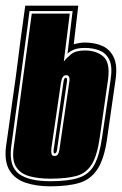

<svg xmlns="http://www.w3.org/2000/svg" viewBox="-28 -651 430 677"><path d="M149 6Q101 6 63 -6.5Q25 -19 6 -49.5Q-13 -80 -7 -133Q-2 -165 4 -210Q10 -255 16.5 -301Q23 -347 28 -382Q36 -447 44.5 -510.5Q53 -574 61 -631H248L232 -495Q240 -497 250 -499Q260 -501 271 -501Q306 -501 333 -489Q360 -477 373.5 -448Q387 -419 379 -367L350 -165Q340 -92 316 -55Q292 -18 251.5 -6Q211 6 149 6ZM149 -12Q214 -12 250.5 -24.5Q287 -37 305 -70.5Q323 -104 332 -167L362 -370Q369 -415 358 -439Q347 -463 324 -472.5Q301 -482 271 -482Q248 -482 234 -476.5Q220 -471 210 -462L228 -612H76Q69 -554 60.5 -494Q52 -434 44 -371Q35 -308 27 -248Q19 -188 11 -130Q4 -63 39.5 -37.5Q75 -12 149 -12ZM149 -21Q108 -21 76.5 -29.5Q45 -38 29.5 -61.5Q14 -85 20 -129L84 -603H218L197 -434Q207 -447 223 -460Q239 -473 271 -473Q312 -473 336.5 -451.5Q361 -430 353 -371L324 -168Q315 -103 295.5 -71.5Q276 -40 241 -30.5Q206 -21 149 -21ZM164 -101Q174 -101 177.5 -109Q181 -117 182 -127L216 -360Q221 -386 205 -386Q191 -386 187 -360L153 -127Q152 -117 153.5 -109Q155 -101 164 -101ZM165 -110Q160 -110 161 -122L196 -363Q198 -377 204 -377Q210 -377 208 -363L173 -122Q172 -115 169.5 -112.5Q167 -110 165 -110Z"/></svg>

Font: Alumni Sans Collegiate One SC
Style: Italic
Weight: 400
Italic angle: -8°
Designer: Robert E. Leuschke
Foundry: Robert E. Leuschke
Version: Version 1.100